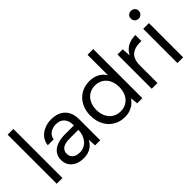

<svg xmlns="http://www.w3.org/2000/svg" viewBox="5 -1352 1992 1992"><g transform="rotate(-45 1000.5 -356.0)"><path d="M69 0V-720H153V0Z M457 12Q396 12 355 -9.5Q314 -31 294 -66.5Q274 -102 274 -143Q274 -194 300.5 -229.5Q327 -265 375.5 -283.5Q424 -302 489 -302H623Q623 -349 608.5 -380Q594 -411 566 -427Q538 -443 498 -443Q450 -443 415 -419Q380 -395 372 -348H286Q292 -402 322.5 -438.5Q353 -475 400 -494.5Q447 -514 498 -514Q568 -514 614 -488.5Q660 -463 683.5 -417.5Q707 -372 707 -311V0H632L627 -89Q617 -68 601.5 -49.5Q586 -31 565.5 -17.5Q545 -4 518 4Q491 12 457 12ZM470 -59Q505 -59 533.5 -73.5Q562 -88 582 -113Q602 -138 612.5 -169.5Q623 -201 623 -234V-237H496Q448 -237 418 -225.5Q388 -214 375 -193.5Q362 -173 362 -147Q362 -120 374.5 -100.5Q387 -81 411 -70Q435 -59 470 -59Z M1060 12Q987 12 931.5 -22.5Q876 -57 845.5 -116.5Q815 -176 815 -252Q815 -328 845.5 -387Q876 -446 931.5 -480Q987 -514 1061 -514Q1122 -514 1169 -489Q1216 -464 1241 -419V-720H1325V0H1249L1241 -82Q1225 -58 1200.5 -36.5Q1176 -15 1141 -1.5Q1106 12 1060 12ZM1069 -61Q1119 -61 1157.5 -84.5Q1196 -108 1217 -151Q1238 -194 1238 -251Q1238 -308 1217 -351Q1196 -394 1157.5 -417.5Q1119 -441 1069 -441Q1021 -441 982.5 -417.5Q944 -394 922.5 -351Q901 -308 901 -251Q901 -194 922.5 -151Q944 -108 982.5 -84.5Q1021 -61 1069 -61Z M1463 0V-502H1539L1546 -406Q1563 -440 1589.5 -464Q1616 -488 1653 -501Q1690 -514 1737 -514V-426H1708Q1676 -426 1647 -417.5Q1618 -409 1595.5 -390.5Q1573 -372 1560 -339Q1547 -306 1547 -258V0Z M1840 0V-502H1924V0ZM1882 -610Q1857 -610 1840.5 -626.5Q1824 -643 1824 -668Q1824 -693 1840.5 -708.5Q1857 -724 1882 -724Q1906 -724 1923 -708.5Q1940 -693 1940 -668Q1940 -643 1923 -626.5Q1906 -610 1882 -610Z"/></g></svg>

Font: DM Sans 16pt
Style: Regular
Weight: 400
Version: Version 4.004;gftools[0.9.30]